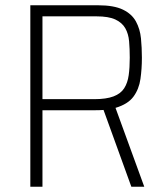

<svg xmlns="http://www.w3.org/2000/svg" viewBox="-20 -708 630 728"><path d="M95 0V-688H352Q412 -688 446 -671.5Q480 -655 495.5 -626.5Q511 -598 514.5 -562.5Q518 -527 518 -489Q518 -447 512.5 -408.5Q507 -370 486 -341.5Q465 -313 418 -299L527 0H478L369 -301L392 -293Q384 -292 371 -291Q358 -290 341 -290H141V0ZM141 -332H337Q383 -332 410.5 -342.5Q438 -353 451 -373.5Q464 -394 468 -423Q472 -452 472 -489Q472 -523 469.5 -551.5Q467 -580 455 -601Q443 -622 417.5 -634Q392 -646 346 -646H141Z"/></svg>

Font: Saira SemiCondensed ExtraLight
Style: Regular
Weight: 250
Width: 4
Designer: Hector Gatti with collaboration of the Omnibus-Type team
Foundry: Omnibus-Type
Version: Version 1.101